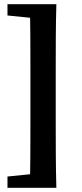

<svg xmlns="http://www.w3.org/2000/svg" viewBox="-20 -735 388 914"><path d="M185.1 -715H15.6V-661.3L164.3 -646.3H185.1V-715ZM185.1 90.3H164.3L15.6 105.3V159H185.1V90.3ZM245.3 -398C245.3 -505 245.3 -612 248.3 -715H121.8C124.8 -610 124.8 -503 124.8 -398V-158C124.8 -51 124.8 56 121.8 159H248.3C245.3 54 245.3 -53 245.3 -158V-398Z"/></svg>

Font: Source Serif Variable
Style: Regular
Weight: 389
Designer: Frank Grießhammer
Foundry: Adobe Systems Incorporated
Version: Version 3.001;hotconv 1.0.111;makeotfexe 2.5.65597